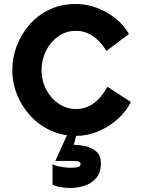

<svg xmlns="http://www.w3.org/2000/svg" viewBox="-20 -681 707 965"><path d="M361 2Q295 2 237 -24Q179 -50 135.5 -96Q92 -142 67 -202Q42 -262 42 -330Q42 -392 64.5 -451Q87 -510 128.5 -557.5Q170 -605 229 -633Q288 -661 361 -661Q416 -661 468.5 -641Q521 -621 562.5 -587Q604 -553 628 -510L515 -425Q453 -526 361 -526Q312 -526 273 -498.5Q234 -471 211.5 -426Q189 -381 189 -330Q189 -274 213 -229.5Q237 -185 276 -159Q315 -133 361 -133Q459 -133 520 -245L638 -168Q614 -121 571.5 -82.5Q529 -44 474.5 -21Q420 2 361 2ZM353 128H258L316 0H363L351 47H354Q379 47 410 54Q441 61 464 80.5Q487 100 487 139Q487 187 463 214.5Q439 242 403 253Q367 264 332 264Q310 264 282.5 259Q255 254 244 246V143Q247 148 262.5 152Q278 156 297 159Q316 162 332 162Q347 162 366 160Q385 158 385 143Q385 133 373.5 130.5Q362 128 353 128Z"/></svg>

Font: Lil Grotesk Black
Style: Regular
Weight: 900
Designer: Bastien Sozeau
Foundry: NBR — Bastien Sozeau
Version: Version 3.003; ttfautohint (v1.8.4.7-5d5b);gftools[0.9.33]